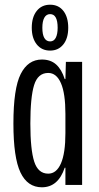

<svg xmlns="http://www.w3.org/2000/svg" viewBox="-20 -786 420 816"><path d="M37 -261Q37 -410 68 -471.5Q99 -533 158 -533Q195 -533 218.5 -512Q242 -491 255 -450H258L260 -523H329V0H258V-73H255Q227 10 158 10Q97 10 67 -53Q37 -116 37 -261ZM258 -220V-302Q258 -389 239 -432.5Q220 -476 185 -476Q141 -476 125 -424.5Q109 -373 109 -261Q109 -150 125.5 -99Q142 -48 185 -48Q220 -48 239 -91.5Q258 -135 258 -220ZM115 -668Q115 -713 136 -739.5Q157 -766 193 -766Q229 -766 249.5 -739.5Q270 -713 270 -668Q270 -623 249 -597Q228 -571 193 -571Q157 -571 136 -597.5Q115 -624 115 -668ZM225 -668Q225 -726 193 -726Q177 -726 168.5 -711Q160 -696 160 -668Q160 -639 168.5 -624.5Q177 -610 193 -610Q209 -610 217 -625.5Q225 -641 225 -668Z"/></svg>

Font: Mona Sans Condensed
Style: Regular
Weight: 400
Width: 3
Designer: Deni Anggara
Foundry: GitHub
Version: Version 2.000